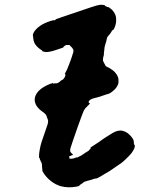

<svg xmlns="http://www.w3.org/2000/svg" viewBox="-20 -748 587 802"><path d="M398 -728Q403 -728 406 -728Q416 -727 418 -726Q418 -726 418 -725Q418 -723 426 -720Q432 -717 433 -718Q433 -719 435 -717.5Q437 -716 440.5 -713Q444 -710 447 -708Q460 -695 464 -679Q465 -675 465 -667.5Q465 -660 465 -656Q462 -637 455 -626Q453 -624 453 -623Q452 -621 451 -622Q450 -624 446 -617Q446 -615 445.5 -615Q445 -615 443 -612Q440 -606 433 -599Q430 -596 429 -594Q427 -591 425 -581Q425 -578 420 -563Q418 -557 417 -552Q415 -537 415 -534Q415 -532 414.5 -530.5Q414 -529 414 -526Q414 -523 414 -523Q415 -523 413 -515Q411 -510 410 -501Q409 -496 413 -488Q416 -482 418 -479Q420 -472 425 -470Q442 -462 453 -453Q470 -438 474 -422Q475 -418 475 -410Q475 -402 474 -398Q468 -379 447 -364Q438 -357 433 -356Q428 -355 424 -353.5Q420 -352 405 -347Q390 -342 385.5 -341Q381 -340 375.5 -338.5Q370 -337 366.5 -336Q363 -335 361 -333.5Q359 -332 358 -332L353 -328V-327Q350 -325 350 -322Q350 -319 354 -317L356 -316L354 -314Q353 -312 346 -305.5Q339 -299 336 -295Q330 -288 326 -276Q324 -271 322.5 -267Q321 -263 318 -255Q313 -241 305 -219Q278 -142 274 -128Q272 -118 274 -114Q276 -110 284 -103L286 -102L282 -100Q278 -98 274 -97Q268 -95 268 -93Q268 -90 269.5 -89.5Q271 -89 272 -89Q273 -89 273 -89Q273 -88 271 -88Q268 -88 270 -86Q271 -85 278 -85Q287 -85 298 -90L302 -92L301 -91L300 -89Q301 -89 304.5 -91Q308 -93 312.5 -95Q317 -97 320.5 -99Q324 -101 325 -102Q327 -104 335 -109Q353 -119 353 -122Q353 -122 354 -123Q360 -127 358 -130Q358 -132 360 -133Q373 -141 395 -156Q411 -168 424 -176Q432 -181 440 -186Q461 -200 475 -202Q485 -204 494 -201Q509 -197 520 -186Q532 -175 537 -164Q539 -161 539 -154Q539 -145 541 -144Q546 -140 540 -126Q535 -116 529 -108Q520 -97 502 -80Q493 -71 481 -63Q451 -42 446 -39Q442 -37 439 -34Q434 -31 418 -22Q396 -8 389 -5Q384 -2 379 -2Q374 -2 370 0Q366 2 363 2.5Q360 3 357.5 4Q355 5 346.5 7Q338 9 336 10Q330 12 325 17Q325 17 322 19Q319 21 319 21Q318 21 315 23.5Q312 26 312 26.5Q312 27 312 27L311 28Q309 29 307 30Q300 32 281 34Q264 35 250 33Q243 32 240 31Q230 30 212 21Q197 13 184 1Q167 -15 158 -32Q156 -36 156.5 -36Q157 -36 157 -38.5Q157 -41 156.5 -43Q156 -45 156 -47Q156 -49 155.5 -51.5Q155 -54 155.5 -54.5Q156 -55 155.5 -56.5Q155 -58 155 -59.5Q155 -61 155 -63Q152 -73 151 -73Q150 -73 150 -73Q150 -77 148 -80Q147 -80 146.5 -82.5Q146 -85 146 -87L145 -90L144 -88L143 -87V-96Q143 -107 146 -123Q149 -141 154 -156Q168 -198 178 -226Q181 -235 181 -242Q181 -247 178 -253Q176 -258 175 -262Q173 -270 161 -279Q144 -290 134 -304Q126 -316 125 -329Q124 -354 149 -375Q165 -388 190 -398Q201 -401 201 -401Q201 -401 201 -400Q201 -399 203 -399Q206 -399 209 -400Q210 -400 210 -400H215Q217 -401 217 -400L221 -401Q222 -402 224 -403Q230 -406 232 -409Q233 -411 237.5 -413Q242 -415 244 -417Q249 -422 252 -429Q255 -436 251 -440Q250 -440 253 -444Q259 -453 269 -480Q272 -488 275 -496Q278 -504 280 -510.5Q282 -517 283 -520Q287 -531 287 -536Q287 -543 277 -553Q273 -556 272 -558Q271 -560 269.5 -560Q268 -560 262.5 -560Q257 -560 254.5 -559Q252 -558 251.5 -557.5Q251 -557 248.5 -555Q246 -553 245 -552Q244 -551 244.5 -550.5Q245 -550 244 -549.5Q243 -549 240 -548Q237 -547 228 -544Q220 -541 213 -539Q184 -529 168 -531Q156 -533 156 -536Q157 -537 147 -543Q137 -550 130 -559Q120 -571 119 -589Q118 -594 117.5 -598.5Q117 -603 118 -606Q125 -625 149 -641Q163 -651 190 -660Q203 -664 204 -663.5Q205 -663 207 -663L212 -665Q212 -666 212 -667Q211 -667 240 -677Q253 -681 262 -684.5Q271 -688 276.5 -689.5Q282 -691 289 -693.5Q296 -696 305 -699Q336 -710 364 -719Q389 -727 398 -728Z"/></svg>

Font: TT2020 Style B
Style: Italic
Weight: 400
Italic angle: -15°
Version: Version 0.2.000